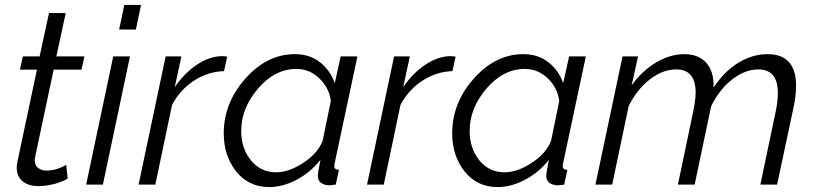

<svg xmlns="http://www.w3.org/2000/svg" viewBox="-20 -750 3308 780"><path d="M48 -69Q48 -80 51 -94L130 -467H61L73 -521H141L179 -697H247L209 -521H323L311 -467H198L126 -128Q121 -105 121 -100Q121 -79 134.5 -68Q148 -57 169 -57Q208 -57 249 -80L255 -25Q240 -14 205.5 -4Q171 6 135 6Q96 6 72 -13.5Q48 -33 48 -69Z M485 -730H553L532 -630H464ZM440 -521H508L398 0H330Z M653 -521H717L690 -396Q729 -453 779 -486.5Q829 -520 879 -522Q891 -522 903 -520L890 -461Q825 -459 768.5 -422.5Q712 -386 679 -324L611 0H543Z M889 -208Q889 -332 977 -431Q1065 -530 1178 -530Q1238 -530 1280 -497Q1322 -464 1340 -412L1364 -521H1432L1340 -89Q1338 -81 1338 -76Q1338 -60 1357 -60L1344 0Q1340 0 1330.5 1.5Q1321 3 1317 3Q1271 0 1271 -37Q1271 -46 1282 -101Q1242 -50 1185.5 -20Q1129 10 1074 10Q990 10 939.5 -53.5Q889 -117 889 -208ZM1291 -179 1324 -340Q1317 -394 1277 -432Q1237 -470 1184 -470Q1097 -470 1028.5 -390.5Q960 -311 960 -218Q960 -147 999.5 -98.5Q1039 -50 1102 -50Q1154 -50 1213 -89Q1272 -128 1291 -179Z M1581 -521H1645L1618 -396Q1657 -453 1707 -486.5Q1757 -520 1807 -522Q1819 -522 1831 -520L1818 -461Q1753 -459 1696.5 -422.5Q1640 -386 1607 -324L1539 0H1471Z M1817 -208Q1817 -332 1905 -431Q1993 -530 2106 -530Q2166 -530 2208 -497Q2250 -464 2268 -412L2292 -521H2360L2268 -89Q2266 -81 2266 -76Q2266 -60 2285 -60L2272 0Q2268 0 2258.5 1.5Q2249 3 2245 3Q2199 0 2199 -37Q2199 -46 2210 -101Q2170 -50 2113.5 -20Q2057 10 2002 10Q1918 10 1867.5 -53.5Q1817 -117 1817 -208ZM2219 -179 2252 -340Q2245 -394 2205 -432Q2165 -470 2112 -470Q2025 -470 1956.5 -390.5Q1888 -311 1888 -218Q1888 -147 1927.5 -98.5Q1967 -50 2030 -50Q2082 -50 2141 -89Q2200 -128 2219 -179Z M2509 -521H2572L2546 -403Q2588 -462 2645 -496Q2702 -530 2760 -530Q2818 -530 2849.5 -494.5Q2881 -459 2879 -394Q2922 -460 2979.5 -495Q3037 -530 3098 -530Q3214 -530 3214 -402Q3214 -359 3202 -305L3137 0H3069L3130 -291Q3140 -335 3140 -372Q3140 -468 3061 -468Q3006 -468 2953.5 -426.5Q2901 -385 2869 -318L2802 0H2734L2795 -291Q2806 -343 2806 -374Q2806 -468 2727 -468Q2672 -468 2619.5 -427Q2567 -386 2534 -319L2467 0H2399Z"/></svg>

Font: Raleway-v4020
Style: Italic
Weight: 400
Italic angle: -12°
Designer: Matt McInerney, Pablo Impallari, Rodrigo Fuenzalida
Foundry: Matt McInerney, Pablo Impallari, Rodrigo Fuenzalida
Version: Version 4.020;PS 004.020;hotconv 1.0.88;makeotf.lib2.5.64775